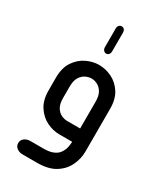

<svg xmlns="http://www.w3.org/2000/svg" viewBox="-196 -688 803 940"><g transform="rotate(30 205.0 -218.0)"><path d="M183 -587Q183 -598 189 -604.5Q195 -611 203 -611Q213 -611 218.5 -604.5Q224 -598 224 -587V-481Q224 -471 218.5 -464Q213 -457 203 -457Q195 -457 189 -464Q183 -471 183 -481ZM276 0H203Q167 0 132 -17Q97 -34 73.5 -69.5Q50 -105 50 -160V-232Q50 -288 73.5 -323Q97 -358 132 -375Q167 -392 203 -392Q240 -392 275 -375Q310 -358 333 -323Q356 -288 356 -232V9Q356 49 338 87.5Q320 126 281 150.5Q242 175 178 175H97Q77 175 63.5 164.5Q50 154 50 137Q50 120 63.5 109.5Q77 99 97 99H171Q203 99 223 91Q243 83 253.5 70Q264 57 268.5 43.5Q273 30 274 20ZM277 -76V-228Q277 -261 265.5 -280Q254 -299 237.5 -307.5Q221 -316 204 -316Q187 -316 170 -307.5Q153 -299 141.5 -280Q130 -261 130 -228V-163Q130 -130 141.5 -111Q153 -92 170 -84Q187 -76 204 -76Z"/></g></svg>

Font: Beiruti Medium
Style: Regular
Weight: 500
Designer: Arlette Boutros
Foundry: Boutros
Version: Version 1.41